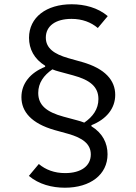

<svg xmlns="http://www.w3.org/2000/svg" viewBox="-20 -730 640 905"><path d="M486.9 -2.8C486.9 -56.1 463.1 -103 410.9 -134.9V-139.9C481.9 -168 523.1 -219.1 523.1 -283C523.1 -350.9 475.9 -407 366.1 -437.9L301.8 -456C235.1 -475.1 196 -502.8 196 -552.9C196 -606.9 241.1 -641 317.1 -641C367.9 -641 409.1 -625 441.1 -598L487.9 -654.1C441.1 -693.9 378.9 -709.9 317.8 -709.9C198.2 -709.9 116.8 -648.1 116.8 -551.8C116.8 -498.9 141 -452.1 192.8 -420.1V-415.1C122.2 -387.1 81 -335.9 81 -272C81 -203.8 127.8 -148.1 237.9 -116.8L301.8 -99.1C369 -79.9 408 -51.8 408 -2.1C408 51.8 362.9 85.9 286.9 85.9C236.2 85.9 195 70 163 43L116.1 99.1C163 138.8 225.1 154.8 285.9 154.8C405.9 154.8 486.9 93 486.9 -2.8ZM160.2 -291.9C160.2 -339.1 186.1 -375 226.9 -403.1C236.9 -399.1 248.9 -394.9 261 -392L323.9 -375C405.9 -353 443.9 -320 443.9 -263.1C443.9 -215.9 418 -180 377.1 -152C366.8 -155.9 355.1 -160.2 343 -163L279.8 -180C198.2 -202.1 160.2 -235.1 160.2 -291.9Z"/></svg>

Font: Margiela Mono
Style: Regular
Weight: 400
Designer: Mike Abbink, Paul van der Laan, Pieter van Rosmalen
Foundry: Bold Monday
Version: Version 2.003 2021